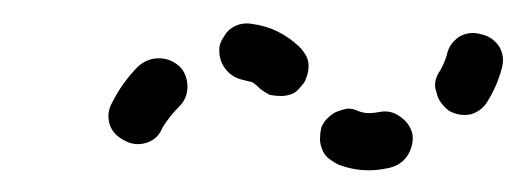

<svg xmlns="http://www.w3.org/2000/svg" viewBox="-20 -318 460 168"><path d="M336 -181Q342 -190 341 -200Q339 -210 330 -216Q322 -222 312 -220Q307 -219 303 -219Q298 -219 293 -221Q289 -223 284 -223Q279 -222 274 -220Q270 -218 266 -214Q263 -211 261 -206Q260 -201 260 -196Q260 -192 262 -187Q264 -182 268 -179Q272 -176 276 -174Q289 -169 303 -169Q311 -169 320 -171Q330 -173 336 -181ZM137 -260Q129 -267 119 -267Q109 -267 101 -260Q87 -246 78 -228Q73 -219 76 -209Q79 -200 89 -195Q98 -190 108 -193Q118 -196 122 -206Q128 -216 137 -225Q144 -232 144 -242Q144 -253 137 -260ZM401 -288Q391 -291 382 -286Q373 -280 371 -270Q369 -263 365 -256Q362 -252 361 -247Q360 -242 362 -237Q363 -232 366 -228Q369 -224 373 -221Q382 -216 392 -218Q402 -221 407 -230Q415 -243 419 -258Q422 -268 417 -277Q411 -286 401 -288ZM216 -235Q221 -234 226 -234Q231 -234 236 -236Q240 -238 243 -242Q247 -246 248 -250Q250 -255 250 -260Q250 -265 248 -269Q245 -274 242 -277Q224 -294 201 -297Q196 -298 191 -297Q186 -296 182 -293Q178 -290 176 -286Q173 -282 172 -277Q171 -266 177 -258Q183 -250 193 -248Q197 -247 201 -246Q204 -244 208 -240Q212 -237 216 -235Z"/></svg>

Font: FRB American Cursive Guidelines Dashed Black
Style: Bold Italic
Weight: 900
Italic angle: -25°
Version: Version 2.0;Modular Font Editor K font №1